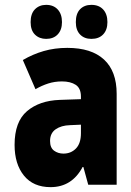

<svg xmlns="http://www.w3.org/2000/svg" viewBox="-20 -760 540 790"><path d="M188 10Q117 10 78.5 -37.5Q40 -85 40 -164Q40 -259 91 -302.5Q142 -346 226 -349L313 -352V-362Q313 -397 291.5 -411Q270 -425 235 -425Q205 -425 178.5 -416.5Q152 -408 126 -393L74 -513Q115 -537 160 -550Q205 -563 257 -563Q356 -563 408 -515Q460 -467 460 -374V0H343L323 -73H320Q276 10 188 10ZM241 -128Q272 -128 292.5 -149Q313 -170 313 -212V-247L268 -245Q232 -244 209 -228Q186 -212 186 -180Q186 -152 202.5 -140Q219 -128 241 -128ZM356 -600Q327 -600 309.5 -618Q292 -636 292 -669Q292 -704 309.5 -722Q327 -740 356 -740Q387 -740 404.5 -721Q422 -702 422 -669Q422 -637 404.5 -618.5Q387 -600 356 -600ZM170 -600Q142 -600 124 -617.5Q106 -635 106 -669Q106 -704 124 -722Q142 -740 170 -740Q200 -740 217.5 -721Q235 -702 235 -669Q235 -637 217.5 -618.5Q200 -600 170 -600Z"/></svg>

Font: Noto Sans Mono ExtraCondensed Black
Style: Regular
Weight: 900
Width: 2
Designer: Monotype Design Team
Foundry: Monotype Imaging Inc.
Version: Version 2.014